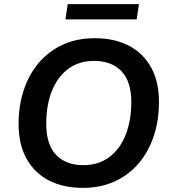

<svg xmlns="http://www.w3.org/2000/svg" viewBox="-20 -900 825 930"><path d="M381 10Q287 10 217 -26Q147 -62 108.5 -131.5Q70 -201 70 -299Q70 -389 95.5 -465Q121 -541 169 -597Q217 -653 285 -684Q353 -715 439 -715Q534 -715 603.5 -679Q673 -643 711.5 -574Q750 -505 750 -407Q750 -316 724.5 -240Q699 -164 651 -108Q603 -52 535 -21Q467 10 381 10ZM383 -100Q458 -100 510 -139.5Q562 -179 589 -248Q616 -317 616 -405Q616 -506 568 -555.5Q520 -605 436 -605Q362 -605 310 -566Q258 -527 231 -458.5Q204 -390 204 -301Q204 -199 252 -149.5Q300 -100 383 -100ZM297 -806 308 -880H653L642 -806Z"/></svg>

Font: Nunito Sans 12pt ExtraLight
Style: Italic
Weight: 200
Italic angle: -9°
Designer: Vernon Adams
Foundry: Vernon Adams
Version: Version 3.101;gftools[0.9.27]